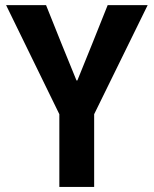

<svg xmlns="http://www.w3.org/2000/svg" viewBox="-20 -740 609 760"><path d="M214.9 0V-287.9L4.1 -719.7H162.3L223.4 -567.2L282.8 -421.5H286.2L345.2 -567.2L406.2 -719.7H564.5L352.7 -287.9V0Z"/></svg>

Font: Reddit Sans Condensed
Style: Regular
Weight: 400
Designer: Stephen Hutchings
Foundry: Reddit
Version: Version 1.014